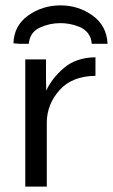

<svg xmlns="http://www.w3.org/2000/svg" viewBox="-20 -694 420 714"><path d="M30 -533Q32 -599 85 -636.5Q138 -674 205 -674Q272 -674 324.5 -636Q377 -598 380 -531H321Q320 -554 307 -570.5Q294 -587 274.5 -594.5Q255 -602 238 -605Q221 -608 204 -608Q164 -608 127.5 -591Q91 -574 87 -531H52ZM74 0V-473H151V-404Q151 -396 151.5 -380.5Q152 -365 152 -357Q173 -403 218 -441.5Q263 -480 335 -481V-412Q248 -411 201.5 -359Q155 -307 154 -240V0Z"/></svg>

Font: Coval
Style: Light
Weight: 300
Foundry: Context Ltd
Version: Version 001.000